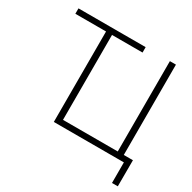

<svg xmlns="http://www.w3.org/2000/svg" viewBox="-189 -917 1261 1262"><g transform="rotate(30 441.5 -286.0)"><path d="M54.2 -686.5V-727.5H564V-686.5ZM793.9 0H287.1V-727.5H332.5V-42H748V-727.5H793.9ZM818.8 156.2V0H771.5V-42H863.3L862.8 156.2Z"/></g></svg>

Font: Inter 16pt ExtraLight
Style: Regular
Weight: 250
Version: Version 4.001;git-66647c0bb